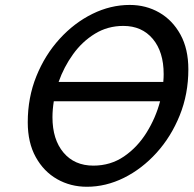

<svg xmlns="http://www.w3.org/2000/svg" viewBox="-20 -730 769 763"><path d="M495.6 -710.4Q560.1 -710.4 612.8 -680.2Q665.5 -649.9 697 -592.8Q728.5 -535.6 728.5 -454.6Q728.5 -356.4 694.3 -271.7Q660.2 -187 602.3 -123Q544.4 -59.1 472.7 -23.4Q400.9 12.2 325.2 12.2Q260.3 12.2 207 -18.1Q153.8 -48.3 122.1 -105.7Q90.3 -163.1 90.3 -244.1Q90.3 -342.3 124.5 -427Q158.7 -511.7 216.8 -575.4Q274.9 -639.2 347.2 -674.8Q419.4 -710.4 495.6 -710.4ZM470.2 -627Q407.7 -627 357.2 -595.9Q306.6 -564.9 270.3 -514.4Q233.9 -463.9 212.9 -404.3H628.9Q630.4 -420.4 630.4 -435.5Q630.4 -523.9 587.2 -575.4Q543.9 -627 470.2 -627ZM351.1 -71.8Q419.4 -71.8 472.9 -108.4Q526.4 -145 562.7 -203.6Q599.1 -262.2 616.2 -327.6H193.8Q188.5 -293.9 188.5 -264.2Q188.5 -175.8 232.2 -123.8Q275.9 -71.8 351.1 -71.8Z"/></svg>

Font: Andika
Style: Italic
Weight: 400
Italic angle: -14°
Designer: Victor Gaultney, Annie Olsen, Julie Remington, Don Collingsworth, Eric Hays, Becca Hirsbrunner
Foundry: SIL International
Version: Version 6.101